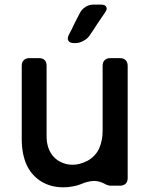

<svg xmlns="http://www.w3.org/2000/svg" viewBox="-20 -797 635 823"><path d="M275.4 -648.4Q270.5 -638.7 270.5 -631.8Q270.5 -626 273.4 -622.1Q279.3 -612.3 297.9 -612.3H302.7Q321.3 -612.3 337.9 -622.1Q355.5 -630.9 365.2 -646.5Q380.9 -668.9 397.5 -695.3Q415 -720.7 430.7 -744.1Q437.5 -753.9 437.5 -760.7Q436.5 -764.6 435.5 -767.6Q430.7 -777.3 413.1 -777.3H380.9Q362.3 -777.3 346.7 -767.6Q331.1 -757.8 322.3 -741.2Q311.5 -719.7 298.8 -695.3Q287.1 -669.9 275.4 -648.4ZM493.2 -1Q509.8 -1 518.6 -9.8Q527.3 -17.6 527.3 -34.2Q527.3 -194.3 527.3 -514.6Q527.3 -530.3 518.6 -539.1Q509.8 -547.9 493.2 -547.9Q480.5 -547.9 453.1 -547.9Q437.5 -547.9 428.7 -539.1Q419.9 -531.2 419.9 -514.6Q419.9 -420.9 419.9 -235.4Q419.9 -195.3 405.3 -161.1Q389.6 -127 354.5 -107.4Q353.5 -107.4 352.5 -106.4Q351.6 -106.4 351.6 -106.4Q336.9 -98.6 321.3 -94.7Q306.6 -90.8 292 -90.8Q266.6 -90.8 247.1 -99.6Q226.6 -107.4 210.9 -124Q195.3 -140.6 187.5 -163.1Q179.7 -185.5 179.7 -212.9Q179.7 -313.5 179.7 -514.6Q179.7 -530.3 171.9 -539.1Q163.1 -547.9 146.5 -547.9Q132.8 -547.9 106.4 -547.9Q90.8 -547.9 82 -539.1Q73.2 -531.2 73.2 -514.6Q73.2 -409.2 73.2 -200.2Q73.2 -167 79.1 -137.7Q85 -109.4 95.7 -86.9Q107.4 -63.5 123 -46.9Q139.6 -29.3 159.2 -17.6Q179.7 -5.9 202.1 0Q225.6 5.9 252 5.9Q273.4 5.9 292 2Q311.5 -1 327.1 -7.8Q356.4 -20.5 382.8 -21.5Q408.2 -21.5 434.6 -5.9Q438.5 -3.9 443.4 -2.9Q448.2 -1 454.1 -1Q455.1 -1 455.1 -1Q464.8 -1 474.6 -1Q484.4 -1 493.2 -1Z"/></svg>

Font: DeepSea
Style: Medium
Weight: 500
Designer: Stem
Version: Version 3.019;git-0a5106e0b